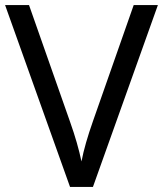

<svg xmlns="http://www.w3.org/2000/svg" viewBox="-20 -734 640 754"><path d="M600 -714H505L345 -258C324 -198 309 -147 300 -100C290 -147 276 -197 255 -256L94 -714H0L255 0H345Z"/></svg>

Font: Noto Sans Nandinagari
Style: Regular
Weight: 400
Designer: Ek Type
Foundry: Ek Type
Version: Version 1.002